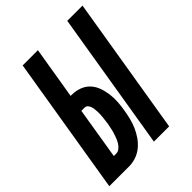

<svg xmlns="http://www.w3.org/2000/svg" viewBox="-226 -848 962 962"><g transform="rotate(-45 254.5 -367.5)"><path d="M298 0 419 -735H527L406 0ZM-18 0 103 -735H211L165 -457H173Q201 -457 226.5 -447.5Q252 -438 269.5 -419Q287 -400 296 -375Q305 -350 308.5 -322.5Q312 -295 310 -267Q308 -239 303 -211Q299 -187 293 -163Q287 -139 276.5 -115.5Q266 -92 251 -70.5Q236 -49 215.5 -32.5Q195 -16 170.5 -8Q146 0 122 0ZM105 -91H122Q135 -91 146.5 -100.5Q158 -110 165 -122Q172 -134 177 -147Q182 -160 186 -173Q190 -186 192.5 -199.5Q195 -213 198 -226Q199 -236 200.5 -246Q202 -256 203 -266Q204 -276 204.5 -286Q205 -296 204.5 -305.5Q204 -315 203 -324.5Q202 -334 199 -343Q196 -352 189.5 -359Q183 -366 173 -366H150Z"/></g></svg>

Font: Iosevka SS04 Extrabold
Style: Italic
Weight: 800
Italic angle: -9°
Monospace: yes
Designer: Belleve Invis
Foundry: Belleve Invis
Version: Version 19.0.0; ttfautohint (v1.8.4)